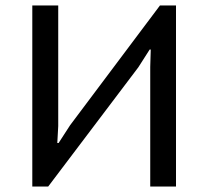

<svg xmlns="http://www.w3.org/2000/svg" viewBox="-20 -682 762 702"><path d="M529.3 -437.5 531.2 -501H527.3L485.8 -436L156.2 0H98.1V-662.1H192.9V-221.2L189.5 -159.2H194.3L236.3 -224.1L564.9 -662.1H623.5V0H529.3Z"/></svg>

Font: PT Astra Sans
Style: Regular
Weight: 400
Designer: A.Korolkova, I. Chaeva
Foundry: ParaType Ltd
Version: Version 1.001; ttfautohint (v1.6)